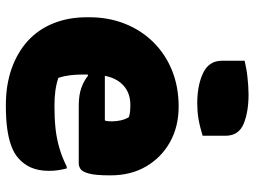

<svg xmlns="http://www.w3.org/2000/svg" viewBox="-124 -710 849 640"><g transform="rotate(90 300.0 -389.5)"><path d="M335 -561Q401 -561 452.5 -532.5Q504 -504 534 -453Q564 -402 564 -334V-331Q564 -284 558 -262Q552 -240 543 -234Q534 -228 524 -228H332Q296 -228 271.5 -237Q247 -246 232 -259L212 -251L214 -315H381Q383 -320 383.5 -326Q384 -332 384 -339Q384 -354 380.5 -369Q377 -384 370 -395Q361 -398 351.5 -399Q342 -400 329 -400Q282 -400 255 -367Q228 -334 228 -269V-240Q228 -218 230.5 -198Q233 -178 239 -160Q260 -153 282.5 -150Q305 -147 333 -147Q374 -147 407 -150.5Q440 -154 471.5 -163Q503 -172 535 -188H541Q545 -172 547 -158Q549 -144 549 -129Q549 -94 538 -69Q527 -44 506 -26Q490 -12 465.5 -3Q441 6 408 10.5Q375 15 331 15Q262 15 207.5 -4.5Q153 -24 115 -59Q77 -94 57 -144Q37 -194 37 -255V-263Q37 -327 58.5 -381.5Q80 -436 120 -476.5Q160 -517 214.5 -539Q269 -561 335 -561ZM182 -781Q195 -784 209 -786.5Q223 -789 237.5 -790.5Q252 -792 266.5 -793Q281 -794 294 -794Q353 -794 392.5 -777.5Q432 -761 432 -717V-641Q419 -637 405.5 -633.5Q392 -630 378 -627.5Q364 -625 350 -624Q336 -623 324 -623Q264 -623 223 -642.5Q182 -662 182 -705Z"/></g></svg>

Font: Recursive Casual Black
Style: Regular
Weight: 900
Version: Version 1.047